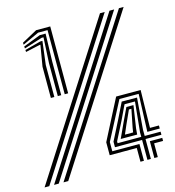

<svg xmlns="http://www.w3.org/2000/svg" viewBox="-189 -900 911 998"><g transform="rotate(-15 267.0 -400.5)"><path d="M154 -440.8V-785.8H103.2L14.5 -744.8L13.8 -755.5L96.5 -800.8H172.5V-440.8ZM116.8 -440.8V-617.8L124 -755.2H113.8L15.8 -724.2L15 -735L108.2 -771H139.5L135.2 -622.2V-440.8ZM79.5 -440.8V-608.8L98.5 -722L94.5 -722.2L16.8 -705L16.2 -715.8L102.5 -738.8H113.8L98.2 -613.2V-440.8ZM-21.5 0 491 -800H516.2L3.8 0ZM-72.5 0 440 -800H465.5L-47.2 0ZM29.2 0 542 -800H567.2L54.8 0ZM443.5 0V-74H297.8V-143.8L409 -360H540.8L536.8 -157.2H585V-140.8H518.2L525.8 -343.2H422.2L316.2 -140.2V-90.5H462.2V0ZM481 0V-107.2H335V-136.8L389 -243.2L430.2 -327.2L512.5 -326.8L499.2 -156.8L499.5 -123.8H585V-107.2H499.5V0ZM353.5 -123.8H481L480.8 -147.5L497 -310H440.8L403.8 -232.2L353.5 -133.5ZM375 -140.8 414.2 -226 446.5 -293.8H484.5L466.2 -173.2L463.5 -140.8ZM402 -157H446L449.8 -181L469.2 -278H455.8L421.8 -203ZM518.2 0V-90.5H585V-74H536.8V0Z"/></g></svg>

Font: Big Shoulders Inline Text ExtraBold
Style: Regular
Weight: 800
Designer: Patric King
Foundry: XO Type Co
Version: Version 1.000